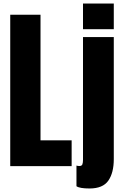

<svg xmlns="http://www.w3.org/2000/svg" viewBox="-20 -943 700 1090"><path d="M38.1 0V-859.4H210V-146.5H386.7V0ZM451.2 -777.3V-922.9H626V-777.3ZM488.3 127Q432.6 127 414.1 114.3V-2.9Q422.9 -0.5 430.2 -0.5Q444.3 -0.5 447.8 -10.3Q451.2 -20 451.2 -35.2V-732.4H626V-40Q626 38.1 595 82.5Q564 127 488.3 127Z"/></svg>

Font: webenart
Style: Regular
Weight: 400
Designer: Vernon Adams
Foundry: Vernon Adams
Version: Version 2.116; ttfautohint (v1.8.3)